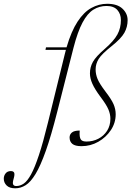

<svg xmlns="http://www.w3.org/2000/svg" viewBox="-173 -762 694 1014"><path d="M129 -170.5Q97 -44.5 69 34.5Q41 113.5 14.8 156.8Q-11.5 200 -37.8 216.2Q-64 232.5 -92.5 232.5Q-123 232.5 -138 217.5Q-153 202.5 -153 182Q-153 165.5 -143.2 153.5Q-133.5 141.5 -116 141.5Q-101.5 141.5 -98 150.8Q-94.5 160 -101 182Q-107.5 204 -103.5 212.2Q-99.5 220.5 -87 220.5Q-66.5 220.5 -47.5 207.5Q-28.5 194.5 -9 159Q10.5 123.5 32.5 57.2Q54.5 -9 80.5 -115.5L169.5 -477.5Q172 -488.5 175 -498.5H67L70 -512H178.5Q203.5 -597.5 236.8 -648Q270 -698.5 309.8 -720.2Q349.5 -742 393 -742Q446.5 -742 473.8 -716.2Q501 -690.5 501 -655.5Q501 -619.5 483.8 -588.8Q466.5 -558 415.5 -517.5Q364.5 -477 348.2 -451Q332 -425 332 -395Q332 -370 342.2 -345Q352.5 -320 384 -278.5Q415.5 -237.5 426.8 -211.5Q438 -185.5 438 -158.5Q438 -113 412.5 -74.8Q387 -36.5 346 -13.2Q305 10 257.5 10Q223.5 10 209 -2.2Q194.5 -14.5 194.5 -36Q194.5 -52 206.8 -62.2Q219 -72.5 248 -72.5Q245 -37 254.5 -24.5Q262 -14.5 284 -14.5Q317.5 -14.5 346.2 -29.2Q375 -44 392.5 -71.2Q410 -98.5 410 -135Q410 -159 399.5 -184Q389 -209 358 -250Q327.5 -291 314.8 -319.8Q302 -348.5 302 -374.5Q302 -407.5 317.8 -435.5Q333.5 -463.5 381 -504.5Q428.5 -546 447 -580Q465.5 -614 465.5 -656Q465.5 -688 446.8 -709.2Q428 -730.5 389.5 -730.5Q351.5 -730.5 320 -710.8Q288.5 -691 262.8 -642.8Q237 -594.5 215 -509Z"/></svg>

Font: Newsreader Display ExtraLight
Style: Italic
Weight: 275
Italic angle: -17°
Designer: Hugues Gentile
Foundry: Production Type
Version: Version 1.002